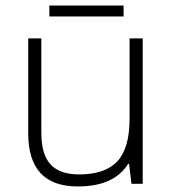

<svg xmlns="http://www.w3.org/2000/svg" viewBox="-20 -671 630 701"><path d="M130.9 -530.8V-187Q130.9 -106.9 164.6 -70.6Q198.2 -34.2 269 -34.2Q363.8 -34.2 408.4 -82Q453.1 -129.9 453.1 -237.8V-530.8H501V0H460L451.2 -73.2H448.2Q396.5 9.8 264.2 9.8Q83 9.8 83 -184.1V-530.8ZM160.2 -650.9H431.2V-610.8H160.2Z"/></svg>

Font: JBL Sans
Style: Light
Weight: 300
Version: Version 1.10